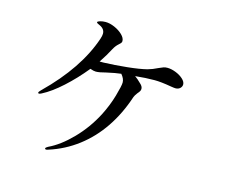

<svg xmlns="http://www.w3.org/2000/svg" viewBox="-103 -871 1205 1019"><g transform="rotate(15 500.0 -362.0)"><path d="M841 -516Q841 -504 831.5 -495Q822 -486 806 -486Q799 -486 781 -489Q724 -499 689 -499Q640 -499 583 -493Q598 -483 618 -463Q633 -450 633 -436Q633 -429 629.5 -423Q626 -417 618 -408Q606 -392 603 -383Q571 -286 519 -209Q467 -132 396 -78Q325 -24 240 3Q232 6 228 6Q221 6 221 1Q221 -4 234 -11Q296 -40 359.5 -105Q423 -170 466 -253Q495 -310 511.5 -367.5Q528 -425 528 -443Q528 -464 509 -486Q480 -483 431 -472Q394 -462 375 -462Q363 -462 344 -469Q292 -405 234.5 -353Q177 -301 128 -276Q118 -271 115 -271Q109 -271 109 -276Q109 -280 121 -292Q295 -462 354 -637Q360 -655 360 -666Q360 -692 332 -705Q329 -707 321.5 -710Q314 -713 314 -717Q314 -722 328 -726Q342 -730 358 -730Q381 -730 407.5 -718.5Q434 -707 452 -689.5Q470 -672 470 -655Q470 -649 466.5 -644.5Q463 -640 455 -633Q441 -621 430 -601Q411 -564 381 -519H403Q463 -521 530.5 -528Q598 -535 637 -545Q663 -552 693 -567Q708 -574 717 -577Q726 -580 738 -580Q759 -580 783.5 -570.5Q808 -561 824.5 -546Q841 -531 841 -516Z"/></g></svg>

Font: Shippori Mincho Medium
Style: Regular
Weight: 500
Designer: FONTDASU
Foundry: FONTDASU / Google Inc. / but / Adobe
Version: Version 3.110; ttfautohint (v1.8.3)